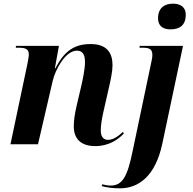

<svg xmlns="http://www.w3.org/2000/svg" viewBox="-20 -786 1053 1046"><path d="M909 -626C960 -626 992 -650 992 -705C992 -751 959 -766 922 -766C879 -766 841 -745 841 -686C841 -643 870 -626 909 -626ZM499 10C572 10 623 -25 655 -59L649 -67C630 -49 600 -24 569 -24C543 -24 529 -42 529 -75C529 -105 535 -138 543 -175L575 -316C583 -351 593 -397 593 -431C593 -496 564 -546 474 -546C387 -546 331 -510 282 -414H279L301 -536H67L66 -526H84C122 -526 137 -516 137 -489C137 -479 133 -458 130 -441L37 0H187L267 -345C281 -406 336 -510 399 -510C437 -510 443 -478 443 -446C443 -410 430 -349 424 -323L398 -212C386 -161 382 -127 382 -97C382 -31 420 10 499 10ZM633 240C734 240 826 175 864 -2L977 -536H741L740 -526H758C796 -526 810 -517 810 -486C810 -474 807 -459 803 -441L703 35C674 179 646 225 582 225C568 225 546 221 537 218L534 228C562 235 591 240 633 240Z"/></svg>

Font: Noto Serif Display
Style: Bold Italic
Weight: 700
Italic angle: -12°
Designer: Monotype Design Team
Foundry: Monotype Imaging Inc.
Version: Version 2.009